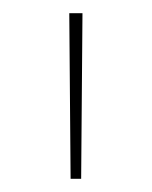

<svg xmlns="http://www.w3.org/2000/svg" viewBox="-20 -682 230 291"><path d="M103 -411H87L85 -662H105Z"/></svg>

Font: Anek Latin Expanded Thin
Style: Regular
Weight: 250
Width: 7
Designer: Yesha Goshar
Foundry: Ek Type
Version: Version 1.003